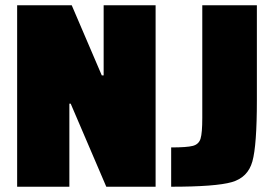

<svg xmlns="http://www.w3.org/2000/svg" viewBox="-20 -708 1038 728"><path d="M45 0V-688H252L366 -422H373V-688H570V0H383L248 -315H243V0ZM747 -261V-688H954V-328Q954 -157 937 -96Q920 -35 859 -17.5Q798 0 629 0V-149Q689 -149 711.5 -155Q734 -161 740.5 -182.5Q747 -204 747 -261Z"/></svg>

Font: Saira Semi Condensed Black
Style: Regular
Weight: 900
Width: 4
Designer: Hector Gatti with collaboration of the Omnibus-Type team
Foundry: Omnibus-Type
Version: Version 1.001; ttfautohint (v1.8)